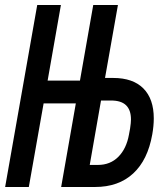

<svg xmlns="http://www.w3.org/2000/svg" viewBox="-44 -746 664 766"><path d="M130 -333.5 71 0H-23.5L104.5 -726H199L146 -424.5H275L328 -726H426.5L375 -435H407.5Q486.5 -435 528 -393.2Q569.5 -351.5 569.5 -273.5Q569.5 -244 563.5 -210Q545.5 -107.5 487.2 -53.8Q429 0 335 0H200L258.5 -333.5ZM470.5 -209 475 -233.5Q478.5 -256.5 478.5 -269.5Q478.5 -307 459 -326Q439.5 -345 399 -345H359L314 -88H346.5Q396 -88 428.2 -120.5Q460.5 -153 470.5 -209Z"/></svg>

Font: JuliaMono SemiBold
Style: Italic
Weight: 600
Italic angle: -9°
Monospace: yes
Designer: cormullion
Foundry: corm
Version: Version 0.056; ttfautohint (v1.8.4)